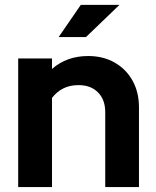

<svg xmlns="http://www.w3.org/2000/svg" viewBox="-20 -758 633 778"><path d="M53.7 0V-521H190.7V-478.5Q250.4 -531 337.2 -531Q397.8 -531 444.2 -504.7Q490.5 -478.5 516.8 -431.7Q543.1 -384.9 543.1 -323.4V0H406.4V-303.4Q406.4 -354 377.2 -383.5Q348 -413.1 297.9 -413.1Q262.9 -413.1 236.1 -399.5Q209.4 -386 190.7 -361.1V0ZM217.7 -607.9 307.4 -738.2H464L328.5 -607.9Z"/></svg>

Font: Red Hat Display VF
Style: Regular
Weight: 300
Designer: Pentagram, MCKL
Foundry: Pentagram, MCKL
Version: Version 1.023